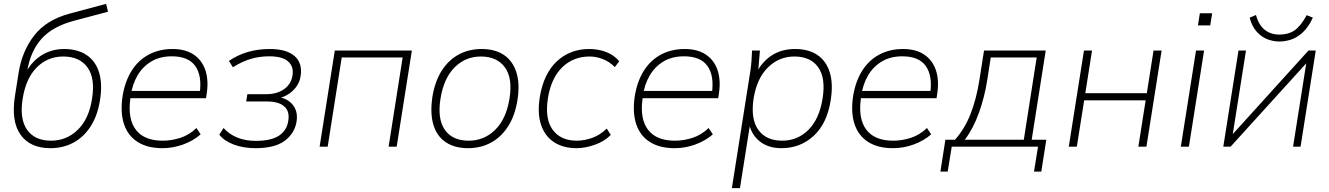

<svg xmlns="http://www.w3.org/2000/svg" viewBox="-20 -763 6915 999"><path d="M242 8Q137 8 87 -62Q37 -132 58 -265L77 -385Q95 -498 158.5 -579Q222 -660 342 -692L532 -743L542 -702L365 -655Q253 -625 196 -561Q139 -497 122 -396L117 -367H105Q126 -413 157.5 -444.5Q189 -476 228.5 -492Q268 -508 313 -508Q383 -508 430 -477Q477 -446 495.5 -386Q514 -326 500 -240Q487 -160 451 -104.5Q415 -49 361.5 -20.5Q308 8 242 8ZM246 -31Q326 -31 384.5 -87.5Q443 -144 459 -250Q476 -356 435 -412.5Q394 -469 309 -469Q228 -469 171.5 -412.5Q115 -356 98 -250Q81 -144 121 -87.5Q161 -31 246 -31Z M825 8Q747 8 696 -24.5Q645 -57 625 -118Q605 -179 618 -264Q631 -342 666 -396.5Q701 -451 755 -479.5Q809 -508 878 -508Q944 -508 987 -479.5Q1030 -451 1048 -399.5Q1066 -348 1056 -279L1052 -252H643L649 -290H1036L1019 -277Q1032 -369 996 -419.5Q960 -470 874 -470Q812 -470 767 -443Q722 -416 695 -369.5Q668 -323 660 -263L658 -248Q644 -143 687.5 -87Q731 -31 826 -31Q873 -31 919 -46Q965 -61 1002 -97L1024 -64Q985 -30 932.5 -11Q880 8 825 8Z M1309 8Q1248 8 1197.5 -10.5Q1147 -29 1121 -62L1143 -97Q1174 -63 1216.5 -46.5Q1259 -30 1310 -30Q1391 -30 1432 -57.5Q1473 -85 1480 -135Q1488 -184 1459 -209.5Q1430 -235 1368 -235H1261L1267 -273H1366Q1421 -273 1458 -299Q1495 -325 1502 -371Q1509 -417 1479 -443.5Q1449 -470 1381 -470Q1329 -470 1283 -456Q1237 -442 1192 -413L1171 -446Q1218 -478 1271 -493Q1324 -508 1384 -508Q1471 -508 1513 -471Q1555 -434 1544 -366Q1537 -320 1498.5 -286.5Q1460 -253 1406 -248L1408 -259Q1467 -258 1499.5 -222Q1532 -186 1523 -130Q1513 -69 1461.5 -30.5Q1410 8 1309 8Z M1643 0 1722 -500H2123L2044 0H2002L2075 -464H1758L1685 0Z M2415 8Q2346 8 2299.5 -23Q2253 -54 2235 -114Q2217 -174 2230 -260Q2243 -340 2278.5 -395.5Q2314 -451 2367 -479.5Q2420 -508 2486 -508Q2556 -508 2602 -477Q2648 -446 2667 -386Q2686 -326 2672 -240Q2659 -160 2623 -104.5Q2587 -49 2534 -20.5Q2481 8 2415 8ZM2419 -31Q2499 -31 2556.5 -87.5Q2614 -144 2631 -250Q2648 -356 2607 -412.5Q2566 -469 2482 -469Q2402 -469 2345.5 -412.5Q2289 -356 2272 -250Q2255 -144 2294.5 -87.5Q2334 -31 2419 -31Z M2980 8Q2911 8 2863 -23Q2815 -54 2795 -114Q2775 -174 2789 -260Q2809 -380 2877.5 -444Q2946 -508 3046 -508Q3094 -508 3135 -492Q3176 -476 3202 -444L3179 -414Q3150 -443 3115.5 -456Q3081 -469 3048 -469Q2963 -469 2905.5 -413Q2848 -357 2831 -253Q2814 -145 2855.5 -88Q2897 -31 2981 -31Q3020 -31 3061 -45.5Q3102 -60 3137 -94L3158 -61Q3126 -28 3075.5 -10Q3025 8 2980 8Z M3490 8Q3412 8 3361 -24.5Q3310 -57 3290 -118Q3270 -179 3283 -264Q3296 -342 3331 -396.5Q3366 -451 3420 -479.5Q3474 -508 3543 -508Q3609 -508 3652 -479.5Q3695 -451 3713 -399.5Q3731 -348 3721 -279L3717 -252H3308L3314 -290H3701L3684 -277Q3697 -369 3661 -419.5Q3625 -470 3539 -470Q3477 -470 3432 -443Q3387 -416 3360 -369.5Q3333 -323 3325 -263L3323 -248Q3309 -143 3352.5 -87Q3396 -31 3491 -31Q3538 -31 3584 -46Q3630 -61 3667 -97L3689 -64Q3650 -30 3597.5 -11Q3545 8 3490 8Z M3788 216 3884 -392Q3888 -418 3890 -445Q3892 -472 3893 -500H3934L3923 -369H3909Q3937 -434 3990 -471Q4043 -508 4117 -508Q4187 -508 4233 -477Q4279 -446 4297.5 -386Q4316 -326 4302 -240Q4283 -120 4213.5 -56Q4144 8 4046 8Q3976 8 3931 -29Q3886 -66 3875 -131H3885L3830 216ZM4050 -31Q4130 -31 4186.5 -87.5Q4243 -144 4260 -250Q4277 -356 4237.5 -412.5Q4198 -469 4113 -469Q4034 -469 3976 -412.5Q3918 -356 3901 -250Q3885 -144 3925.5 -87.5Q3966 -31 4050 -31Z M4626 8Q4548 8 4497 -24.5Q4446 -57 4426 -118Q4406 -179 4419 -264Q4432 -342 4467 -396.5Q4502 -451 4556 -479.5Q4610 -508 4679 -508Q4745 -508 4788 -479.5Q4831 -451 4849 -399.5Q4867 -348 4857 -279L4853 -252H4444L4450 -290H4837L4820 -277Q4833 -369 4797 -419.5Q4761 -470 4675 -470Q4613 -470 4568 -443Q4523 -416 4496 -369.5Q4469 -323 4461 -263L4459 -248Q4445 -143 4488.5 -87Q4532 -31 4627 -31Q4674 -31 4720 -46Q4766 -61 4803 -97L4825 -64Q4786 -30 4733.5 -11Q4681 8 4626 8Z M4873 130 4899 -36H4949Q4999 -92 5029.5 -169Q5060 -246 5076 -347L5100 -500H5421L5348 -36H5424L5398 130H5360L5381 0H4932L4911 130ZM5000 -36H5307L5374 -464H5135L5117 -348Q5103 -258 5073.5 -176Q5044 -94 5000 -36Z M5541 0 5620 -500H5662L5627 -278H5947L5982 -500H6024L5945 0H5903L5941 -241H5621L5583 0Z M6124 0 6203 -500H6245L6166 0ZM6213 -631 6223 -694H6287L6277 -631Z M6345 0 6424 -500H6463L6389 -32L6366 -34L6788 -500H6826L6747 0H6708L6782 -468L6806 -466L6383 0ZM6636 -547Q6605 -547 6574 -559Q6543 -571 6518.5 -598.5Q6494 -626 6482 -671L6515 -685Q6529 -633 6560.5 -608Q6592 -583 6637 -583Q6683 -583 6715 -604.5Q6747 -626 6779 -684L6811 -671Q6788 -622 6759 -595Q6730 -568 6699 -557.5Q6668 -547 6636 -547Z"/></svg>

Font: Mulish ExtraLight
Style: Italic
Weight: 200
Italic angle: -9°
Designer: Vernon Adams
Foundry: Vernon Adams
Version: Version 3.603